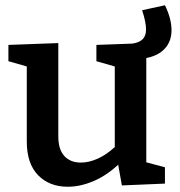

<svg xmlns="http://www.w3.org/2000/svg" viewBox="-20 -700 687 731"><path d="M537 -82 608 -63V-1L444 6L430 -73Q385 -31 335 -10Q285 11 238 11Q168 11 125 -33Q82 -77 82 -161V-447L12 -467V-529L202 -536V-181Q202 -131 225 -106Q248 -81 288 -81Q318 -81 351 -95.5Q384 -110 417 -140V-447L347 -467V-529L484 -534Q511 -538 523.5 -551Q536 -564 536 -588Q536 -616 521 -661L608 -680Q633 -629 633 -585Q633 -543 608 -515.5Q583 -488 537 -479Z"/></svg>

Font: Bitter Pro SemiBold
Style: Regular
Weight: 600
Designer: Sol Matas, and Bitter project Authors
Foundry: Sol Matas
Version: Version 1.010